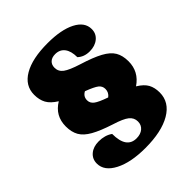

<svg xmlns="http://www.w3.org/2000/svg" viewBox="-189 -768 893 893"><g transform="rotate(-45 258.0 -321.5)"><path d="M249 12Q154 12 96 -18Q38 -48 38 -97Q38 -127 60 -145.5Q82 -164 117 -164Q158 -164 186 -144Q186 -49 252 -49Q279 -49 295.5 -63Q312 -77 312 -100Q312 -125 292 -141Q272 -157 220 -173Q158 -193 122.5 -213Q87 -233 72.5 -258.5Q58 -284 58 -321Q58 -391 118 -427Q84 -448 71 -472Q58 -496 58 -529Q58 -589 114.5 -622Q171 -655 272 -655Q361 -655 412.5 -628.5Q464 -602 464 -556Q464 -526 441.5 -507.5Q419 -489 384 -489Q347 -489 324 -511Q324 -551 307.5 -572.5Q291 -594 261 -594Q239 -594 226.5 -582.5Q214 -571 214 -551Q214 -526 235 -510.5Q256 -495 310 -478Q375 -458 412 -438Q449 -418 464 -392.5Q479 -367 479 -329Q479 -261 421 -222Q454 -202 466.5 -179Q479 -156 479 -124Q479 -60 417.5 -24Q356 12 249 12ZM214 -337Q214 -318 230.5 -305.5Q247 -293 293 -277Q312 -291 312 -314Q312 -333 297 -345Q282 -357 237 -374Q214 -362 214 -337Z"/></g></svg>

Font: Petrona Black
Style: Regular
Weight: 900
Designer: Ringo R. Seeber
Foundry: Ringo R. Seeber
Version: Version 2.001; ttfautohint (v1.8.3)